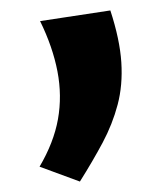

<svg xmlns="http://www.w3.org/2000/svg" viewBox="-20 -160 306 364"><path d="M131.5 184.2 55 156Q82 110.2 89.9 65.9Q97.8 21.5 88.9 -24.8Q80 -71 56 -120L189.2 -140.2Q207.2 -85.2 210 -41.9Q212.8 1.5 203 38.5Q193.2 75.5 174.6 110.4Q156 145.2 131.5 184.2Z"/></svg>

Font: Marhey Light
Style: Regular
Weight: 300
Designer: Nur Syamsi & Bustanul Arifin
Foundry: Namelatype
Version: Version 1.000